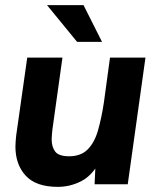

<svg xmlns="http://www.w3.org/2000/svg" viewBox="-20 -717 610 747"><path d="M205 10Q120 10 80 -33.5Q40 -77 40 -147Q40 -158 41 -168.5Q42 -179 43 -190L86 -493H223L184 -214Q183 -203 182 -193.5Q181 -184 181 -175Q181 -145 195 -127Q209 -109 249 -109Q295 -109 321.5 -136Q348 -163 361.5 -210.5Q375 -258 384 -317L408 -493H546L477 0H348L353 -107L369 -90Q338 -33 295 -11.5Q252 10 205 10ZM280 -554 163 -697H305L377 -554Z"/></svg>

Font: Hanken Grotesk ExtraBold
Style: Italic
Weight: 800
Italic angle: -8°
Designer: Alfredo Marco Pradil
Foundry: Hanken Design Co.
Version: Version 3.013